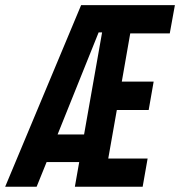

<svg xmlns="http://www.w3.org/2000/svg" viewBox="-49 -713 688 733"><path d="M236.8 0 253.4 -94.2H128.9L90.8 0H-29.3L260.7 -693.4H618.7L599.1 -585.4H448.2L416 -401.4H537.6L518.6 -293H397L364.3 -107.9H514.6L495.6 0ZM170.9 -199.7H272L340.8 -589.4H327.6Z"/></svg>

Font: Cascadia Code NF SemiBold
Style: Italic
Weight: 600
Italic angle: -10°
Monospace: yes
Designer: Aaron Bell
Foundry: Saja Typeworks
Version: Version 2404.023; ttfautohint (v1.8.4)